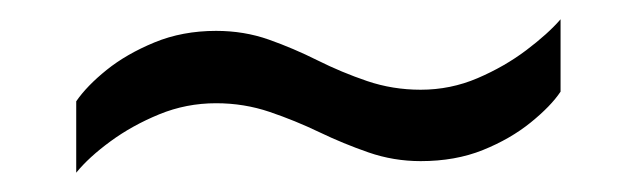

<svg xmlns="http://www.w3.org/2000/svg" viewBox="-20 -400 660 199"><path d="M59 -221V-295Q70 -311 90.5 -327.5Q111 -344 140 -356Q169 -368 204 -368Q233 -368 258.5 -359Q284 -350 309 -337.5Q334 -325 360.5 -316Q387 -307 416 -307Q447 -307 475 -319Q503 -331 525.5 -348Q548 -365 561 -380V-305Q551 -290 530 -273Q509 -256 480.5 -244.5Q452 -233 416 -233Q388 -233 362 -242Q336 -251 311 -263Q286 -275 259.5 -284Q233 -293 204 -293Q173 -293 145 -281.5Q117 -270 94.5 -253.5Q72 -237 59 -221Z"/></svg>

Font: Archivo SemiBold Light
Style: Regular
Weight: 300
Version: Version 2.001